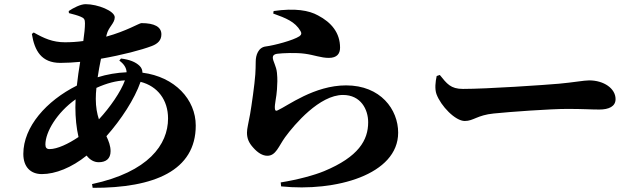

<svg xmlns="http://www.w3.org/2000/svg" viewBox="-20 -840 3040 922"><path d="M133 -677C146 -596 179 -538 270 -538C300 -538 333 -540 365 -543C359 -506 353 -467 349 -429C203 -356 92 -231 92 -101C92 -37 128 -4 181 -4C246 -4 324 -35 396 -93C411 -73 431 -61 454 -61C488 -61 511 -77 511 -114C511 -140 502 -162 491 -186C562 -266 626 -364 655 -447C737 -426 787 -360 787 -271C787 -146 693 -14 422 44L425 62C721 63 920 -21 920 -237C920 -362 820 -471 664 -491C664 -503 660 -514 651 -523C631 -543 601 -554 561 -559L553 -549C576 -532 587 -514 588 -493C541 -491 494 -483 449 -469C453 -498 459 -528 465 -558C568 -576 659 -600 709 -619C738 -630 755 -647 755 -675C755 -711 722 -729 659 -729C649 -729 588 -691 490 -664L492 -673C501 -711 531 -728 531 -757C531 -787 450 -820 391 -820C367 -820 332 -802 310 -787L311 -777C331 -772 353 -766 367 -760C384 -753 388 -747 388 -728C388 -707 385 -677 380 -643C352 -639 322 -637 292 -637C233 -637 191 -656 142 -684ZM580 -454C560 -399 508 -324 455 -267C446 -294 440 -326 440 -365C440 -382 441 -400 443 -418C494 -441 538 -452 580 -454ZM357 -182C308 -149 255 -124 218 -124C204 -124 198 -131 198 -146C198 -206 253 -299 343 -363L342 -325C342 -275 347 -225 357 -182Z M1292 -775C1353 -753 1397 -736 1423 -691C1429 -681 1428 -673 1418 -666C1388 -646 1296 -622 1257 -617C1220 -613 1208 -574 1208 -545C1208 -517 1207 -505 1206 -483C1203 -437 1188 -332 1181 -292C1173 -246 1166 -224 1166 -203C1166 -175 1175 -154 1196 -131C1218 -106 1241 -92 1264 -92C1305 -92 1318 -138 1349 -181C1395 -244 1515 -384 1627 -384C1713 -384 1748 -314 1748 -253C1748 -167 1702 -87 1536 -18C1490 1 1410 23 1328 36L1330 55C1592 82 1892 -1 1892 -203C1892 -314 1808 -430 1642 -430C1489 -430 1362 -332 1313 -310C1305 -306 1301 -308 1300 -319C1298 -339 1308 -374 1310 -410C1312 -441 1313 -459 1310 -490C1307 -523 1290 -546 1290 -564C1290 -571 1294 -580 1313 -582C1338 -585 1401 -588 1444 -582C1489 -576 1521 -562 1559 -562C1598 -562 1613 -582 1613 -611C1613 -682 1572 -732 1507 -766C1464 -790 1397 -802 1294 -787Z M2092 -480 2077 -475C2071 -448 2067 -413 2076 -388C2097 -331 2166 -259 2212 -259C2254 -259 2271 -287 2351 -295C2429 -303 2623 -317 2705 -317C2781 -317 2816 -314 2858 -314C2904 -314 2936 -329 2936 -364C2936 -415 2880 -454 2809 -454C2785 -454 2731 -444 2664 -438C2596 -432 2319 -413 2203 -413C2144 -413 2126 -438 2092 -480Z"/></svg>

Font: Noto Serif CJK HK Black
Style: Regular
Weight: 900
Designer: Ryoko NISHIZUKA 西塚涼子 (kana & ideographs); Frank Grießhammer (Latin, Greek & Cyrillic); Wenlong ZHANG 张文龙 (bopomofo); San
Foundry: Adobe
Version: Version 2.001;hotconv 1.1.0;makeotfexe 2.6.0